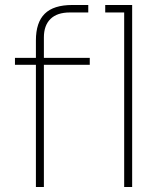

<svg xmlns="http://www.w3.org/2000/svg" viewBox="-20 -750 658 770"><path d="M124 0V-490H40V-518H124V-588Q124 -660 159.5 -695Q195 -730 270 -730H334V-700H260Q209 -700 182.5 -674Q156 -648 156 -600V-518H340V-490H156V0ZM478 0V-700H402V-730H510V0Z"/></svg>

Font: Sora Thin
Style: Regular
Weight: 32
Designer: Jonathan Barnbrook, Julián Moncada
Foundry: Barnbrook Fonts
Version: Version 2.000